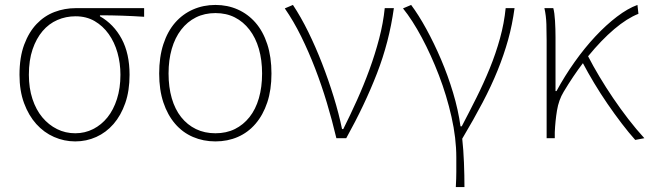

<svg xmlns="http://www.w3.org/2000/svg" viewBox="-20 -560 2631 778"><path d="M285 13Q240 13 199 -5Q158 -23 127 -57.5Q96 -92 77.5 -142Q59 -192 59 -257Q59 -328 78 -379Q97 -430 128.5 -463Q160 -496 201 -511.5Q242 -527 287 -527H564V-492Q518 -495 474.5 -496.5Q431 -498 385 -498V-494Q441 -462 473 -402.5Q505 -343 505 -257Q505 -192 487.5 -142Q470 -92 440 -57.5Q410 -23 370 -5Q330 13 285 13ZM285 -20Q324 -20 357.5 -37Q391 -54 415.5 -84.5Q440 -115 454 -159Q468 -203 468 -257Q468 -304 456 -346.5Q444 -389 420.5 -422Q397 -455 363.5 -474.5Q330 -494 286 -494Q247 -494 212.5 -479Q178 -464 152.5 -434Q127 -404 112 -360Q97 -316 97 -257Q97 -203 111.5 -159Q126 -115 151.5 -84.5Q177 -54 211 -37Q245 -20 285 -20Z M853 13Q804 13 762 -5Q720 -23 689.5 -58.5Q659 -94 642 -145Q625 -196 625 -262Q625 -329 642 -381Q659 -433 689.5 -468Q720 -503 762 -521.5Q804 -540 853 -540Q902 -540 943.5 -521.5Q985 -503 1015.5 -468Q1046 -433 1063 -381Q1080 -329 1080 -262Q1080 -196 1063 -145Q1046 -94 1015.5 -58.5Q985 -23 943.5 -5Q902 13 853 13ZM853 -20Q897 -20 931.5 -37Q966 -54 991 -85.5Q1016 -117 1029 -162Q1042 -207 1042 -262Q1042 -317 1029 -362Q1016 -407 991 -439.5Q966 -472 931.5 -489.5Q897 -507 853 -507Q809 -507 774 -489.5Q739 -472 714 -439.5Q689 -407 676 -362Q663 -317 663 -262Q663 -207 676 -162Q689 -117 714 -85.5Q739 -54 774 -37Q809 -20 853 -20Z M1343 0Q1326 -72 1304.5 -143.5Q1283 -215 1257 -282.5Q1231 -350 1200.5 -412Q1170 -474 1134 -526L1167 -540Q1199 -492 1229 -431Q1259 -370 1285 -303Q1311 -236 1332 -168Q1353 -100 1366 -37H1371Q1399 -93 1426.5 -154Q1454 -215 1477 -278Q1500 -341 1516.5 -404Q1533 -467 1539 -527H1576Q1557 -390 1507.5 -262.5Q1458 -135 1383 0Z M1827 198Q1828 179 1828.5 164.5Q1829 150 1829 137Q1829 124 1829 110Q1829 96 1829 78Q1829 0 1809.5 -86.5Q1790 -173 1758.5 -255Q1727 -337 1689 -408Q1651 -479 1613 -526L1646 -540Q1676 -500 1707.5 -442.5Q1739 -385 1767 -319.5Q1795 -254 1816 -184Q1837 -114 1846 -48H1851Q1881 -105 1910.5 -164Q1940 -223 1964.5 -283Q1989 -343 2006 -404.5Q2023 -466 2029 -527H2065Q2056 -460 2039 -399Q2022 -338 1996.5 -275Q1971 -212 1935.5 -144.5Q1900 -77 1853 2Q1858 47 1860 99Q1862 151 1862 198Z M2554 7Q2528 -22 2499 -60Q2470 -98 2441.5 -139.5Q2413 -181 2387.5 -223.5Q2362 -266 2342 -304Q2303 -253 2264 -188Q2244 -155 2237 -112.5Q2230 -70 2228 -24V0H2195V-396Q2195 -428 2194 -462Q2193 -496 2186 -527H2222Q2227 -509 2229 -475.5Q2231 -442 2231 -409V-191H2235Q2268 -252 2308.5 -309Q2349 -366 2392.5 -412.5Q2436 -459 2480 -492.5Q2524 -526 2563 -540L2567 -504Q2521 -486 2469 -442Q2417 -398 2363 -332Q2383 -293 2409 -249.5Q2435 -206 2464.5 -162.5Q2494 -119 2526 -77.5Q2558 -36 2591 0Z"/></svg>

Font: Kinto Sans Thin
Style: Regular
Weight: 100
Designer: Authors: Ryoko NISHIZUKA  (kana & ideographs); Paul D. Hunt (Latin, Greek & Cyrillic); Wenlong ZHANG  (bopomofo); Sandol
Foundry: Adobe Systems Incorporated, ookami Inc.
Version: Version 0.001